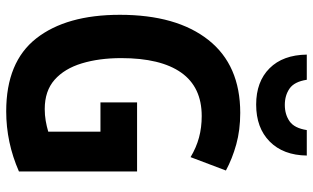

<svg xmlns="http://www.w3.org/2000/svg" viewBox="-210 -764 984 603"><g transform="rotate(90 281.5 -462.0)"><path d="M329 10Q174 10 100 -84.5Q26 -179 26 -347Q26 -525 105 -625Q184 -725 334 -725Q388 -725 433 -712.5Q478 -700 515 -680L473 -569Q443 -587 411.5 -595.5Q380 -604 344 -604Q253 -604 207.5 -539.5Q162 -475 162 -351Q162 -282 178.5 -227.5Q195 -173 230 -142Q265 -111 322 -111Q341 -111 358.5 -114Q376 -117 393 -122V-286H301V-401H518V-30Q427 10 329 10ZM308 -775Q236 -775 194 -817Q152 -859 151 -934H230Q236 -895 257.5 -880Q279 -865 309 -865Q339 -865 360.5 -880Q382 -895 388 -934H468Q467 -860 424 -817.5Q381 -775 308 -775Z"/></g></svg>

Font: Noto Sans Mono SemiCondensed
Style: Bold
Weight: 700
Width: 4
Designer: Monotype Design Team
Foundry: Monotype Imaging Inc.
Version: Version 2.014